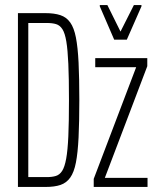

<svg xmlns="http://www.w3.org/2000/svg" viewBox="-20 -740 622 760"><path d="M51 0V-688H160Q195 -688 219 -680Q243 -672 258 -651Q273 -630 280.5 -591.5Q288 -553 291 -492.5Q294 -432 294 -344Q294 -257 291 -196Q288 -135 280.5 -96.5Q273 -58 258 -37Q243 -16 219.5 -8Q196 0 160 0ZM92 -39H166Q186 -39 201 -43.5Q216 -48 226 -63.5Q236 -79 242 -112Q248 -145 250.5 -201Q253 -257 253 -344Q253 -431 250.5 -487Q248 -543 242.5 -576Q237 -609 227 -624.5Q217 -640 202 -644.5Q187 -649 166 -649H92ZM351 0V-32L519 -474H357V-510H563V-478L395 -36H564V0ZM432 -583 375 -715V-720H405L457 -615L510 -720H540V-715L482 -583Z"/></svg>

Font: Saira UltraCondensed ExtraLight
Style: Regular
Weight: 250
Width: 1
Designer: Hector Gatti with collaboration of the Omnibus-Type team
Foundry: Omnibus-Type
Version: Version 1.101